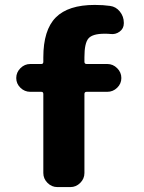

<svg xmlns="http://www.w3.org/2000/svg" viewBox="-20 -760 584 780"><path d="M103 -387Q80 -387 63 -403.5Q46 -420 46 -443Q46 -466 63 -483Q80 -500 103 -500H148Q156 -500 156 -509V-527Q156 -638 206.5 -689Q257 -740 365 -740Q400 -740 427 -736Q451 -733 467 -713Q483 -693 483 -668V-665Q483 -644 466 -631.5Q449 -619 428 -622Q420 -623 405 -623Q356 -623 339.5 -604Q323 -585 323 -528V-509Q323 -500 332 -500H416Q439 -500 456 -483Q473 -466 473 -443Q473 -420 456 -403.5Q439 -387 416 -387H332Q323 -387 323 -378V-57Q323 -34 306 -17Q289 0 266 0H213Q190 0 173 -17Q156 -34 156 -57V-378Q156 -387 148 -387Z"/></svg>

Font: Rounded Mplus 1c ExtraBold
Style: Regular
Weight: 800
Version: Version 1.059.20150529